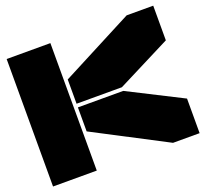

<svg xmlns="http://www.w3.org/2000/svg" viewBox="-120 -846 1066 991"><g transform="rotate(-20 412.5 -350.0)"><path d="M250 0H9.8V-700.2H250ZM270 -208V-339.8H519L814.9 -189.9V0H668.9ZM270 -359.9V-493.2L668.9 -700.2H814.9V-509.8L519 -359.9Z"/></g></svg>

Font: Nastup Basic
Style: Regular
Weight: 400
Designer: Maksym Kobuzan
Foundry: Zakznak
Version: Version 1.020;FEAKit 1.0